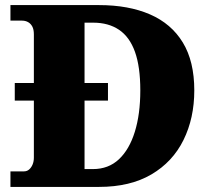

<svg xmlns="http://www.w3.org/2000/svg" viewBox="-20 -734 836 754"><path d="M21 0V-61H74Q86 -61 94.5 -68.5Q103 -76 108 -88Q113 -100 113 -115V-339H38V-408H113V-599Q113 -618 107 -629.5Q101 -641 90.5 -647Q80 -653 66 -653H21V-714H369Q485 -714 569 -677.5Q653 -641 698 -567Q743 -493 743 -379Q743 -270 700.5 -184Q658 -98 574.5 -49Q491 0 369 0ZM345 -70Q406 -70 447 -108.5Q488 -147 509.5 -216.5Q531 -286 531 -379Q531 -472 510 -530.5Q489 -589 447.5 -617Q406 -645 346 -645H312V-408H404V-339H312V-70Z"/></svg>

Font: Noto Serif Hebrew Black
Style: Regular
Weight: 900
Version: Version 2.003